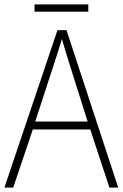

<svg xmlns="http://www.w3.org/2000/svg" viewBox="-20 -918 557 872"><path d="M477 -66 390 -330H129L40 -66H0L241 -781H282L517 -66ZM288 -651Q282 -671 275 -694Q268 -717 261 -741Q254 -718 247 -695Q240 -672 233 -651L140 -366H378ZM381 -898V-865H137V-898Z"/></svg>

Font: Noto Sans Malayalam UI SemiCondensed ExtraLight
Style: Regular
Weight: 200
Width: 4
Designer: Jelle Bosma - Monotype Design Team
Foundry: Monotype Imaging Inc.
Version: Version 2.104; ttfautohint (v1.8.4.7-5d5b)